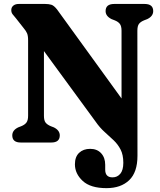

<svg xmlns="http://www.w3.org/2000/svg" viewBox="-20 -720 808 970"><path d="M463 -105.5 202 -462V-135Q202 -111.5 210.2 -100.8Q218.5 -90 236.5 -82.5L252 -76.5Q282 -61.5 282 -36Q282 0 239 0H85Q42 0 42 -36Q42 -62 72 -76.5L87.5 -82.5Q105 -89.5 113.5 -100.8Q122 -112 122 -135.5V-516Q122 -540 116.5 -552.2Q111 -564.5 99.5 -578L61 -627Q50.5 -639 43.8 -647.8Q37 -656.5 37 -669Q37 -683 47.2 -691.5Q57.5 -700 74.5 -700H208.5Q226.5 -700 239.5 -696Q252.5 -692 268 -672.5L594 -222.5V-564.5Q594 -588 585.5 -599.2Q577 -610.5 559 -617.5L543.5 -623.5Q513.5 -638.5 513.5 -664Q513.5 -700 557 -700H710.5Q754 -700 754 -664Q754 -638 724 -623.5L708.5 -617.5Q690 -610 682 -599.2Q674 -588.5 674 -564.5L674.5 67Q674.5 150.5 632.5 190.5Q590.5 230.5 518 230.5Q437 230.5 397.8 194Q358.5 157.5 358.5 110Q358.5 72 379.8 52Q401 32 435.5 32Q470.5 32 491 54.2Q511.5 76.5 511.5 112.5V137Q511.5 176.5 549 176Q572.5 176 587.8 157.8Q603 139.5 603 102.5Q603 62 589.2 35.5Q575.5 9 554.2 -11.2Q533 -31.5 508.8 -53Q484.5 -74.5 463 -105.5Z"/></svg>

Font: Fraunces 9pt Soft
Style: Bold
Weight: 700
Version: Version 1.000;[b76b70a41]